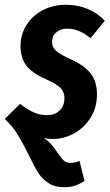

<svg xmlns="http://www.w3.org/2000/svg" viewBox="-42 -566 462 804"><path d="M180 16Q159 16 142 12Q161 25 173.5 39.5Q186 54 200 75Q216 98 226 107Q236 116 253 116Q272 116 291 108L312 192Q293 204 273.5 211Q254 218 227 218Q188 218 161.5 201Q135 184 118 157.5Q101 131 79 84Q52 30 31 -4Q10 -38 -22 -68L42 -131Q72 -108 98 -96Q124 -84 154 -84Q190 -84 209 -104.5Q228 -125 228 -154Q228 -181 211 -198Q194 -215 149 -235Q94 -259 69 -290.5Q44 -322 44 -374Q44 -421 68.5 -460.5Q93 -500 136.5 -523Q180 -546 234 -546Q284 -546 325.5 -528.5Q367 -511 397 -479L337 -406Q289 -446 240 -446Q211 -446 193.5 -430.5Q176 -415 176 -390Q176 -368 193.5 -352.5Q211 -337 258 -316Q311 -292 337.5 -258.5Q364 -225 364 -171Q364 -116 337.5 -73.5Q311 -31 268.5 -7.5Q226 16 180 16Z"/></svg>

Font: Fira Sans Compressed SemiBold
Style: Italic
Weight: 600
Width: 1
Italic angle: -8°
Designer: bBox Type GmbH & Carrois Corporate GbR & Edenspiekermann AG
Foundry: bBox Type GmbH & Carrois Corporate GbR & Edenspiekermann AG
Version: Version 4.301